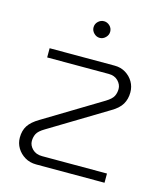

<svg xmlns="http://www.w3.org/2000/svg" viewBox="-105 -767 725 846"><g transform="rotate(15 258.0 -343.5)"><path d="M139 0Q110 0 87.5 -13.5Q65 -27 52 -48.5Q39 -70 39 -96Q39 -128 53.5 -150.5Q68 -173 102 -193L363 -351Q389 -367 396.5 -382Q404 -397 404 -415Q404 -435 388 -451.5Q372 -468 345 -468H64V-510H361Q389 -510 411 -496.5Q433 -483 445.5 -461.5Q458 -440 458 -414Q458 -383 444 -359.5Q430 -336 397 -317L136 -159Q109 -143 101.5 -128Q94 -113 94 -95Q94 -75 110.5 -58.5Q127 -42 155 -42H451V0ZM265 -611Q250 -611 238.5 -622.5Q227 -634 227 -649Q227 -665 238.5 -676Q250 -687 265 -687Q280 -687 291.5 -676Q303 -665 303 -649Q303 -634 291.5 -622.5Q280 -611 265 -611Z"/></g></svg>

Font: MuseoModerno Thin ExtraLight
Style: Regular
Weight: 250
Version: Version 1.002